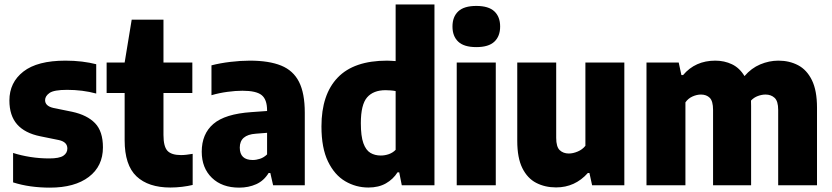

<svg xmlns="http://www.w3.org/2000/svg" viewBox="-20 -828 3718 858"><path d="M203 10.5Q159 10.5 117.5 4.8Q76 -1 38.5 -13V-144.5Q74.5 -133 115.8 -126.5Q157 -120 200 -120Q245 -120 263 -132Q281 -144 281 -164.5Q281 -193.5 243.5 -202L160 -219Q91 -233 56.5 -272.2Q22 -311.5 22 -379Q22 -459.5 84.5 -508.2Q147 -557 272.5 -557Q311 -557 346 -552.8Q381 -548.5 410 -541V-410Q349 -426.5 280 -426.5Q221 -426.5 201.2 -412.5Q181.5 -398.5 181.5 -380.5Q181.5 -354 219 -345.5L302.5 -328.5Q369.5 -314 404.8 -277.5Q440 -241 440 -169.5Q440 -85.5 377 -37.5Q314 10.5 203 10.5Z M741.5 10Q643 10 590 -40Q537 -90 537 -201.5V-412.5H456.5V-548.5H537L568.5 -740H710.5V-548.5H839.5V-412.5H710.5V-225Q710.5 -173.5 728.2 -154.2Q746 -135 789 -135Q801 -135 813.2 -136.5Q825.5 -138 841 -140.5V-1.5Q820.5 3.5 793.8 6.8Q767 10 741.5 10Z M1049 10.5Q972 10.5 926.8 -33.5Q881.5 -77.5 881.5 -150Q881.5 -229.5 933.5 -274.2Q985.5 -319 1103.5 -327L1173.5 -332V-334.5Q1173.5 -383.5 1149.2 -403Q1125 -422.5 1063.5 -422.5Q1033 -422.5 996 -417.5Q959 -412.5 925 -402.5V-536Q963.5 -546 1009.8 -551.5Q1056 -557 1096.5 -557Q1182 -557 1236.2 -535Q1290.5 -513 1316.2 -462.2Q1342 -411.5 1342 -324.5V0H1200.5L1188 -55H1180.5Q1159 -20 1124.8 -4.8Q1090.5 10.5 1049 10.5ZM1051.5 -168.5Q1051.5 -113 1109.5 -113Q1125 -113 1142 -118.5Q1159 -124 1173.5 -138V-234.5L1123 -230.5Q1051.5 -225.5 1051.5 -168.5Z M1626.5 10Q1570.5 10 1522.8 -18Q1475 -46 1445.8 -106.2Q1416.5 -166.5 1416.5 -263Q1416.5 -405.5 1489 -481.2Q1561.5 -557 1710 -557Q1720 -557 1729.5 -556.2Q1739 -555.5 1748 -555V-808H1921.5V0H1775.5L1764 -58H1756.5Q1737 -27 1704.5 -8.5Q1672 10 1626.5 10ZM1681.5 -133Q1700 -133 1717.8 -139.2Q1735.5 -145.5 1748 -158.5V-421Q1738.5 -423 1726 -424Q1713.5 -425 1703 -425Q1648.5 -425 1620.5 -392.8Q1592.5 -360.5 1592.5 -277.5Q1592.5 -219.5 1603.8 -188.2Q1615 -157 1635 -145Q1655 -133 1681.5 -133Z M2021 0V-548.5H2195.5V0ZM2108.5 -617.5Q2053.5 -617.5 2027.8 -641.8Q2002 -666 2002 -709.5Q2002 -753 2027.8 -777.2Q2053.5 -801.5 2108.5 -801.5Q2163.5 -801.5 2189.2 -777.2Q2215 -753 2215 -709.5Q2215 -666 2189.2 -641.8Q2163.5 -617.5 2108.5 -617.5Z M2465 9.5Q2415.5 9.5 2376.2 -10.8Q2337 -31 2314.2 -76.8Q2291.5 -122.5 2291.5 -198.5V-548.5H2465.5V-212Q2465.5 -172 2481.2 -157Q2497 -142 2522 -142Q2540.5 -142 2561.5 -150.8Q2582.5 -159.5 2596 -176.5V-548.5H2770V0H2626L2614 -55H2607Q2549.5 9.5 2465 9.5Z M2869 0V-548.5H3013L3025 -492.5H3032.5Q3087 -557 3176.5 -557Q3217 -557 3251 -540.8Q3285 -524.5 3307 -488Q3337.5 -523.5 3377.2 -540.2Q3417 -557 3458.5 -557Q3507.5 -557 3546.5 -536.5Q3585.5 -516 3608.2 -469.8Q3631 -423.5 3631 -346.5V0H3457.5V-337Q3457.5 -376 3441.5 -390.8Q3425.5 -405.5 3401 -405.5Q3384.5 -405.5 3366.8 -399Q3349 -392.5 3336 -378.5Q3336.5 -367 3336.5 -354.5V0H3166.5V-337Q3166.5 -376 3151.8 -390.8Q3137 -405.5 3112.5 -405.5Q3094 -405.5 3074.5 -396.8Q3055 -388 3043 -370.5V0Z"/></svg>

Font: Encode Sans Semi Condensed ExtraBold
Style: Regular
Weight: 800
Width: 4
Designer: Multiple Designers
Foundry: Impallari Type
Version: Version 3.000; ttfautohint (v1.8.3) -l 8 -r 50 -G 200 -x 14 